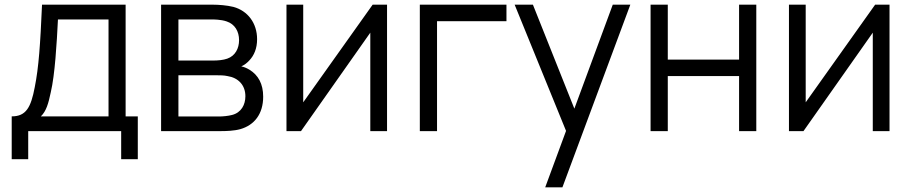

<svg xmlns="http://www.w3.org/2000/svg" viewBox="-20 -560 3889 820"><path d="M30 120H100.5V0H497.5V120H568.5V-63H516.5V-540H159.5C152 -369.5 145.5 -273 128.5 -188C112 -100.5 91 -63 30 -63ZM154.5 -63C177.5 -85 187 -118.5 197 -166.5C214.5 -240.5 222.5 -375.5 227.5 -477H443.5V-63Z M668 0H919.5C946.5 0 980 -1 1006.5 -8.5C1066 -25.5 1104 -73 1104 -147C1104 -201.5 1083 -239.5 1045 -262.5C1033.5 -269.5 1021 -274.5 1010.5 -276.5C1022 -281.5 1034.5 -290.5 1044.5 -301.5C1065.5 -323.5 1078 -353.5 1078 -392.5C1078 -462 1037.5 -514 977 -530.5C949 -537.5 913 -540 890.5 -540H668ZM742 -301.5V-477H883C890.5 -477 924 -477 948 -468.5C983 -457 1001 -426 1001 -388.5C1001 -353.5 985 -321.5 950.5 -309.5C934 -303.5 910 -301.5 893 -301.5ZM742 -62.5V-238.5H905.5C918.5 -238.5 937 -238.5 952 -235C997.5 -228 1028 -196.5 1028 -149C1028 -113 1010.5 -79 971 -69C954 -64.5 930 -62.5 916 -62.5Z M1633 -540H1571.5L1275 -123V-540H1203.5V0H1265.5L1561.5 -420.5V0H1633Z M1773 0H1846.5V-469.5H2143V-540H1773Z M2308.5 240H2382L2672 -540H2597L2433 -96L2256 -540H2178L2397.5 -1Z M2758.5 0H2832V-235H3136.5V0H3210V-540H3136.5V-305.5H2832V-540H2758.5Z M3779 -540H3717.5L3421 -123V-540H3349.5V0H3411.5L3707.5 -420.5V0H3779Z"/></svg>

Font: Hauora
Style: Regular
Weight: 400
Designer: Mikhail Sharanda
Foundry: WCYS & Co.
Version: Version 1.010